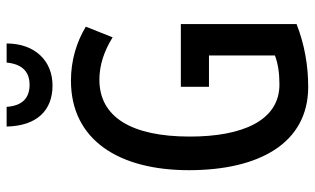

<svg xmlns="http://www.w3.org/2000/svg" viewBox="-210 -754 973 594"><g transform="rotate(-90 277.0 -456.5)"><path d="M440 -923H381C376 -874 352 -852 312 -852C271 -852 247 -875 244 -923H183C185 -829 233 -781 310 -781C386 -781 440 -835 440 -923ZM306 -384V-297H403V-93C377 -83 347 -79 313 -79C200 -79 152 -196 152 -356C152 -538 213 -636 328 -636C372 -636 416 -622 459 -595L492 -678C444 -707 387 -724 325 -724C141 -724 48 -575 48 -359C48 -144 130 10 306 10C373 10 439 -2 500 -26V-384Z"/></g></svg>

Font: Noto Sans Arabic ExtCond Med
Style: Regular
Weight: 500
Width: 2
Designer: Monotype Design Team, Nadine Chahine, Nizar Qandah and Khaled Hosny
Foundry: Monotype Imaging Inc.
Version: Version 2.012